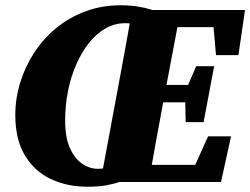

<svg xmlns="http://www.w3.org/2000/svg" viewBox="-20 -690 949 728"><path d="M441 -2Q416 6 386.5 12Q357 18 312 18Q234 18 172 -11.5Q110 -41 74 -101.5Q38 -162 38 -254Q38 -316 56.5 -376.5Q75 -437 109.5 -490Q144 -543 193 -583.5Q242 -624 304 -647Q366 -670 437 -670Q472 -670 501 -665.5Q530 -661 559 -652L552 -585Q534 -590 519.5 -594Q505 -598 490 -600Q475 -602 454 -602Q415 -602 380.5 -582.5Q346 -563 318 -528Q290 -493 269.5 -446.5Q249 -400 238 -345.5Q227 -291 227 -232Q227 -170 244.5 -130Q262 -90 290.5 -70Q319 -50 351 -50Q364 -50 379 -52.5Q394 -55 409.5 -58.5Q425 -62 440 -67ZM361 0 427 -355Q441 -429 454.5 -503.5Q468 -578 481 -652H665L598 -298Q584 -223 570.5 -148.5Q557 -74 544 0ZM472 0 478 -65H794L698 -16L769 -173H856L818 0ZM519 -302 525 -368H714L708 -302ZM576 -587 582 -652H909L884 -481H799L785 -642L853 -587ZM684 -227 682 -326 684 -347 724 -439H792L752 -227Z"/></svg>

Font: Source Serif 4 Black
Style: Italic
Weight: 900
Italic angle: -12°
Designer: Frank Grießhammer
Foundry: Adobe Systems Incorporated
Version: Version 4.004;hotconv 1.0.116;makeotfexe 2.5.65601